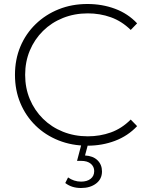

<svg xmlns="http://www.w3.org/2000/svg" viewBox="-20 -725 756 962"><path d="M418 5Q340 5 273.5 -21.5Q207 -48 158 -96Q109 -144 82 -208.5Q55 -273 55 -350Q55 -427 82 -491.5Q109 -556 158.5 -604Q208 -652 274 -678.5Q340 -705 418 -705Q492 -705 556.5 -681Q621 -657 667 -608L635 -575Q590 -619 535.5 -638.5Q481 -658 420 -658Q353 -658 295.5 -635Q238 -612 195.5 -570Q153 -528 129.5 -472Q106 -416 106 -350Q106 -284 129.5 -228Q153 -172 195.5 -130Q238 -88 295.5 -65Q353 -42 420 -42Q481 -42 535.5 -61.5Q590 -81 635 -126L667 -93Q621 -44 556.5 -19.5Q492 5 418 5ZM386 217Q363 217 343.5 211Q324 205 307 192L321 164Q335 174 351.5 179.5Q368 185 386 185Q416 185 434 171Q452 157 452 132Q452 110 435 95.5Q418 81 386 81H366L389 -6H422L406 54Q446 56 468.5 78Q491 100 491 134Q491 172 461.5 194.5Q432 217 386 217Z"/></svg>

Font: Modern
Style: Regular
Weight: 300
Designer: Julieta Ulanovsky
Foundry: Julieta Ulanovsky
Version: Version 8.000